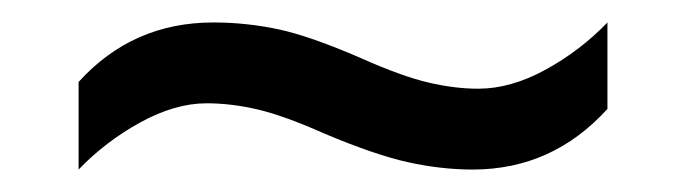

<svg xmlns="http://www.w3.org/2000/svg" viewBox="-20 -438 612 171"><path d="M269 -319Q233 -335 209.5 -340.5Q186 -346 164 -346Q136 -346 105 -329Q74 -312 50 -287V-365Q98 -418 170 -418Q199 -418 227.5 -412Q256 -406 302 -386Q338 -370 361.5 -364.5Q385 -359 406 -359Q435 -359 466 -376Q497 -393 521 -418V-341Q472 -287 401 -287Q373 -287 343.5 -293.5Q314 -300 269 -319Z"/></svg>

Font: Noto Sans Historical
Style: Regular
Weight: 400
Designer: Monotype Design Team
Foundry: Monotype Imaging Inc.
Version: Version 2.013; ttfautohint (v1.8.4.7-5d5b)